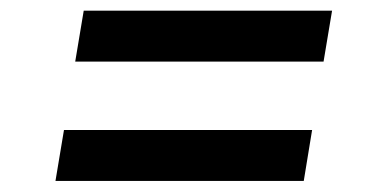

<svg xmlns="http://www.w3.org/2000/svg" viewBox="-20 -462 706 352"><path d="M117.9 -349.1 133.5 -442.5H588.8L573.2 -349.1ZM81.7 -130.3 97.3 -223.7H552.2L536.9 -130.3Z"/></svg>

Font: Inter P Medium
Style: Italic
Weight: 500
Italic angle: 9.39999°
Designer: Rasmus Andersson
Foundry: rsms
Version: Version 3.018;git-588b23468